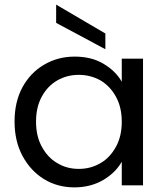

<svg xmlns="http://www.w3.org/2000/svg" viewBox="-20 -802 716 831"><path d="M43 -276C43 -276 43 -276 43 -276C43 -221 54 -171 77 -128C100 -85 131 -51 170 -27C209 -3 253 9 302 9C302 9 302 9 302 9C349 9 391 -2 427 -23C462 -44 489 -70 507 -102C507 -102 507 0 507 0C507 0 599 0 599 0C599 0 599 -548 599 -548C599 -548 507 -548 507 -548C507 -548 507 -448 507 -448C507 -448 507 -448 507 -448C490 -479 463 -505 428 -526C393 -547 351 -557 303 -557C303 -557 303 -557 303 -557C254 -557 210 -545 171 -522C131 -499 100 -466 77 -424C54 -381 43 -332 43 -276ZM507 -275C507 -275 507 -275 507 -275C507 -234 499 -198 482 -167C465 -136 443 -112 415 -96C386 -79 355 -71 321 -71C321 -71 321 -71 321 -71C287 -71 256 -79 228 -96C200 -112 178 -136 161 -167C144 -198 136 -234 136 -276C136 -276 136 -276 136 -276C136 -317 144 -353 161 -384C178 -415 200 -438 228 -454C256 -470 287 -478 321 -478C321 -478 321 -478 321 -478C355 -478 386 -470 415 -454C443 -437 465 -414 482 -383C499 -352 507 -316 507 -275ZM223 -782C223 -782 223 -703 223 -703C223 -703 436 -589 436 -589C436 -589 436 -657 436 -657C436 -657 223 -782 223 -782Z"/></svg>

Font: Girnar Poppins
Style: Regular
Weight: 500
Designer: Ninad Kale (Devanagari), Jonny Pinhorn (Latin)
Foundry: Indian Type Foundry
Version: ""